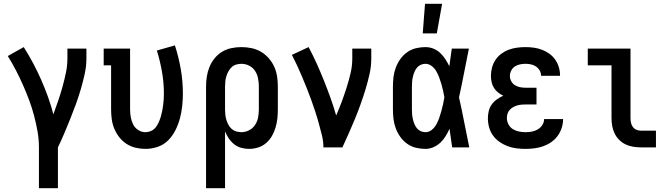

<svg xmlns="http://www.w3.org/2000/svg" viewBox="-20 -776 3540 1011"><path d="M185 215V0Q185 -43 177.5 -85Q170 -127 159 -168.5Q148 -210 133 -250Q118 -290 100.5 -329.5Q83 -369 63.5 -406.5Q44 -444 21 -481L105 -528Q131 -487 154 -444Q177 -401 196.5 -356.5Q216 -312 232.5 -266.5Q249 -221 261 -174Q274 -210 286.5 -246Q299 -282 309 -318.5Q319 -355 327 -392.5Q335 -430 335 -468V-520H435V-468Q435 -427 426 -386.5Q417 -346 405.5 -306.5Q394 -267 380 -228.5Q366 -190 350.5 -151.5Q335 -113 319 -75Q303 -37 285 0V215Z M746 8Q720 8 694.5 2Q669 -4 647 -18Q625 -32 608.5 -53Q592 -74 582 -98Q572 -122 568.5 -148Q565 -174 565 -200V-432H526V-520H665V-200Q665 -180 668.5 -159.5Q672 -139 681 -121Q690 -103 707.5 -91.5Q725 -80 745 -80Q761 -80 775.5 -86.5Q790 -93 799.5 -105Q809 -117 815.5 -131.5Q822 -146 826.5 -161Q831 -176 834 -191Q837 -206 839 -221.5Q841 -237 842 -252.5Q843 -268 843 -283Q843 -341 833 -398Q823 -455 806 -510L901 -537Q921 -475 932 -411.5Q943 -348 943 -284Q943 -251 939.5 -218Q936 -185 927.5 -153Q919 -121 904 -91Q889 -61 866 -37.5Q843 -14 811 -3Q779 8 746 8Z M1065 215V-320Q1065 -346 1069 -372.5Q1073 -399 1083 -423.5Q1093 -448 1110 -469Q1127 -490 1149.5 -503.5Q1172 -517 1198 -522.5Q1224 -528 1251 -528Q1278 -528 1304.5 -522.5Q1331 -517 1354 -503.5Q1377 -490 1395 -469.5Q1413 -449 1424 -424.5Q1435 -400 1439 -373.5Q1443 -347 1443 -320V-200Q1443 -176 1440.5 -152Q1438 -128 1431 -104.5Q1424 -81 1412 -60Q1400 -39 1381.5 -23Q1363 -7 1339.5 0.5Q1316 8 1292 8Q1271 8 1250.5 2.5Q1230 -3 1213.5 -16Q1197 -29 1185 -46.5Q1173 -64 1165 -84V215ZM1251 -80Q1272 -80 1291.5 -90Q1311 -100 1323 -118Q1335 -136 1339 -157.5Q1343 -179 1343 -200V-320Q1343 -341 1339 -362.5Q1335 -384 1323.5 -402Q1312 -420 1292.5 -430Q1273 -440 1251 -440Q1237 -440 1223.5 -436Q1210 -432 1200 -422.5Q1190 -413 1183 -400.5Q1176 -388 1172 -375Q1168 -362 1166.5 -348Q1165 -334 1165 -320V-200Q1165 -186 1166.5 -172Q1168 -158 1172 -145Q1176 -132 1182.5 -119.5Q1189 -107 1199.5 -97.5Q1210 -88 1223.5 -84Q1237 -80 1251 -80Z M1683 0Q1683 -32 1675 -64Q1667 -96 1658.5 -127Q1650 -158 1640 -188.5Q1630 -219 1619 -249.5Q1608 -280 1596 -310Q1584 -340 1571.5 -370Q1559 -400 1545.5 -429Q1532 -458 1517 -487L1605 -528Q1628 -485 1648 -440.5Q1668 -396 1686 -351Q1704 -306 1720.5 -260Q1737 -214 1750 -168Q1766 -204 1779.5 -240.5Q1793 -277 1805 -314.5Q1817 -352 1826 -390.5Q1835 -429 1835 -468V-520H1935V-468Q1935 -427 1926 -386.5Q1917 -346 1905 -306.5Q1893 -267 1879 -228Q1865 -189 1849.5 -151Q1834 -113 1817 -75Q1800 -37 1783 0Z M2220 8Q2195 8 2170 2Q2145 -4 2124 -19Q2103 -34 2088 -55Q2073 -76 2064 -100Q2055 -124 2052 -149.5Q2049 -175 2049 -200V-320Q2049 -345 2052 -370.5Q2055 -396 2064 -420Q2073 -444 2088 -465Q2103 -486 2124 -501Q2145 -516 2170 -522Q2195 -528 2220 -528Q2242 -528 2262 -520Q2282 -512 2297.5 -497.5Q2313 -483 2325 -464.5Q2337 -446 2346 -427Q2349 -450 2352.5 -473.5Q2356 -497 2359 -520H2449Q2436 -456 2423.5 -391.5Q2411 -327 2397 -263Q2412 -198 2424.5 -132Q2437 -66 2451 0H2361Q2358 -24 2354 -48.5Q2350 -73 2347 -98Q2338 -78 2326.5 -59Q2315 -40 2299 -25Q2283 -10 2262.5 -1Q2242 8 2220 8ZM2220 -80Q2239 -80 2254 -92.5Q2269 -105 2278 -121.5Q2287 -138 2293 -155.5Q2299 -173 2304 -191Q2309 -209 2313 -227Q2317 -245 2320 -264Q2317 -281 2313 -299Q2309 -317 2304 -334Q2299 -351 2292.5 -368.5Q2286 -386 2277 -401.5Q2268 -417 2253 -428.5Q2238 -440 2220 -440Q2207 -440 2195 -434.5Q2183 -429 2175 -419Q2167 -409 2162 -396.5Q2157 -384 2154 -371.5Q2151 -359 2150 -346Q2149 -333 2149 -320V-200Q2149 -187 2150 -174Q2151 -161 2154 -148.5Q2157 -136 2162 -123.5Q2167 -111 2175 -101Q2183 -91 2195 -85.5Q2207 -80 2220 -80ZM2206 -600 2218 -756H2308L2280 -600Z M2748 8Q2723 8 2699 5Q2675 2 2652.5 -6.5Q2630 -15 2610 -29Q2590 -43 2576 -62.5Q2562 -82 2555.5 -105.5Q2549 -129 2549 -153Q2549 -172 2553.5 -191Q2558 -210 2569 -225.5Q2580 -241 2596 -252.5Q2612 -264 2630 -272Q2615 -279 2602 -289.5Q2589 -300 2580.5 -314Q2572 -328 2568.5 -344.5Q2565 -361 2565 -377Q2565 -399 2571 -421Q2577 -443 2589.5 -461.5Q2602 -480 2620.5 -493.5Q2639 -507 2659.5 -514.5Q2680 -522 2702.5 -525Q2725 -528 2747 -528Q2769 -528 2791 -525Q2813 -522 2834 -514Q2855 -506 2873 -493Q2891 -480 2903.5 -462Q2916 -444 2922.5 -422.5Q2929 -401 2929 -379V-377H2829V-378Q2829 -392 2821.5 -405Q2814 -418 2802 -426Q2790 -434 2776 -437Q2762 -440 2747 -440Q2733 -440 2718 -437Q2703 -434 2691 -426Q2679 -418 2672 -404.5Q2665 -391 2665 -376Q2665 -361 2672.5 -347.5Q2680 -334 2693 -326.5Q2706 -319 2720.5 -316.5Q2735 -314 2750 -314H2805V-226H2750Q2738 -226 2726.5 -225Q2715 -224 2704 -221Q2693 -218 2682.5 -212Q2672 -206 2664 -197.5Q2656 -189 2652.5 -177.5Q2649 -166 2649 -155Q2649 -137 2657.5 -121Q2666 -105 2680.5 -96Q2695 -87 2712.5 -83.5Q2730 -80 2748 -80Q2764 -80 2780.5 -83Q2797 -86 2811.5 -94.5Q2826 -103 2835.5 -117.5Q2845 -132 2845 -149H2945Q2945 -125 2937.5 -102Q2930 -79 2916 -60Q2902 -41 2882.5 -27.5Q2863 -14 2840.5 -6Q2818 2 2794.5 5Q2771 8 2748 8Z M3354 0Q3334 0 3313 -3.5Q3292 -7 3273.5 -16Q3255 -25 3240 -40Q3225 -55 3216 -74Q3207 -93 3203.5 -113.5Q3200 -134 3200 -155V-432H3075V-520H3300V-155Q3300 -142 3302.5 -130Q3305 -118 3312 -108Q3319 -98 3330.5 -93Q3342 -88 3354 -88H3434V0Z"/></svg>

Font: Iosevka Curly Slab Semibold
Style: Regular
Weight: 600
Monospace: yes
Designer: Belleve Invis
Foundry: Belleve Invis
Version: Version 22.1.2; ttfautohint (v1.8.4)